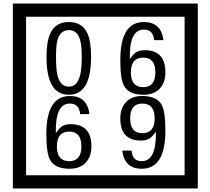

<svg xmlns="http://www.w3.org/2000/svg" viewBox="-20 -980 1195 1090"><path d="M1103 90H53V-960H1103ZM1028 15V-885H128V15ZM497 -656Q497 -442 371 -442Q244 -442 244 -656Q244 -744 265 -789Q294 -855 371 -855Q448 -855 477 -789Q497 -745 497 -656ZM444 -656Q444 -723 435 -752Q420 -809 371 -809Q322 -809 306 -752Q298 -723 298 -656Q298 -587 306 -553Q322 -488 371 -488Q419 -488 435 -554Q444 -587 444 -656ZM919 -569Q919 -511 886.5 -476.5Q854 -442 795 -442Q711 -442 684 -493Q663 -531 663 -639Q663 -855 797 -855Q895 -855 908 -752H855Q850 -812 796 -812Q713 -812 717 -645Q738 -673 748 -680Q768 -695 801 -695Q919 -695 919 -569ZM862 -569Q862 -653 793 -653Q723 -653 723 -569Q723 -485 793 -485Q862 -485 862 -569ZM499 -149Q499 -91 466.5 -56.5Q434 -22 375 -22Q291 -22 264 -73Q243 -111 243 -219Q243 -435 377 -435Q475 -435 488 -332H435Q430 -392 376 -392Q293 -392 297 -225Q318 -253 328 -260Q348 -275 381 -275Q499 -275 499 -149ZM442 -149Q442 -233 373 -233Q303 -233 303 -149Q303 -65 373 -65Q442 -65 442 -149ZM919 -238Q919 -22 784 -22Q687 -22 674 -125H727Q731 -65 785 -65Q868 -65 865 -232Q844 -205 834 -197Q814 -182 780 -182Q663 -182 663 -308Q663 -366 695.5 -400.5Q728 -435 786 -435Q870 -435 898 -385Q919 -346 919 -238ZM858 -308Q858 -392 788 -392Q719 -392 719 -308Q719 -224 788 -224Q858 -224 858 -308Z"/></svg>

Font: Unicode BMP Fallback SIL
Style: Regular
Weight: 400
Foundry: NRSI, SIL International
Version: Version 5.1 Based on Unicode 5.1